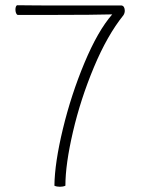

<svg xmlns="http://www.w3.org/2000/svg" viewBox="-20 -710 541 734"><path d="M209 4Q197 4 188 0Q189 -87 220.5 -217.5Q252 -348 303 -470Q354 -592 409 -655Q337 -653 192 -653H47Q43 -655 41 -661Q39 -667 39 -673Q39 -686 45 -690Q110 -689 237 -689H445Q451 -688 454 -682.5Q457 -677 457 -669Q457 -660 452 -652Q390 -575 339 -453Q288 -331 259 -206.5Q230 -82 230 0Q221 4 209 4Z"/></svg>

Font: Arima Madurai ExtraLight
Style: Regular
Weight: 275
Designer: Joana Correia and Natanael Gama
Foundry: NDISCOVER
Version: Version 1.019